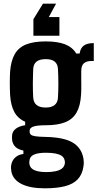

<svg xmlns="http://www.w3.org/2000/svg" viewBox="-20 -835 533 1047"><path d="M224 191.9Q145.3 191.9 98.4 168.8Q51.5 145.6 42.3 102Q41.1 95 40.3 85.5Q39.4 76 40.6 68.7Q44 42.1 61.6 25.2Q79.1 8.2 107.6 4.6V-14.1Q79.5 -19.4 64.5 -33.8Q49.5 -48.3 46.2 -70.5Q45.1 -79.7 45.3 -85.9Q45.6 -92.2 46.1 -99.4Q48.7 -120.7 68 -134.4Q87.3 -148 117.2 -152.1V-171.1Q77.4 -188.6 58 -224.6Q38.6 -260.7 35 -318Q34.4 -334 33.9 -350.9Q33.4 -367.8 33.4 -384.3Q33.4 -400.8 33.9 -416Q34.4 -431.1 35 -443.6Q39.5 -503.2 60.4 -539.7Q81.3 -576.2 122.6 -592.7Q163.9 -609.2 229.4 -609.2Q293.7 -609.2 334.4 -593.5Q375.1 -577.8 395.6 -543.1H414.3Q418.3 -572.6 436.8 -586.3Q455.4 -600 491.4 -600V-502.2H477Q451.7 -502.2 437.4 -489.9Q423 -477.6 423 -446V-419.1Q423 -411.8 423 -400Q423.1 -388.2 423.3 -374Q423.5 -359.9 423.2 -345.3Q423 -330.8 422 -317.9Q418.4 -258.3 397.8 -221.8Q377.3 -185.4 336.2 -168.7Q295.1 -152 229.2 -152Q183.7 -152.1 162.6 -145Q141.5 -137.9 141.5 -121.8V-118Q141.5 -107.2 148.2 -100.9Q154.9 -94.7 173.5 -91.9Q192.1 -89 228 -88.4Q327.8 -86.5 376.6 -57.5Q425.3 -28.4 435.1 30.1Q436.4 37.7 436.8 49Q437.1 60.2 435.1 72.4Q428.9 116 404.3 142.3Q379.8 168.6 335 180.3Q290.2 191.9 224 191.9ZM231.6 103.4Q260.1 103.4 281.1 99.1Q302.2 94.9 315.1 86Q327.9 77.2 331.9 63.5Q334.4 55.6 334 48.8Q333.6 41.9 331.2 34.8Q327.3 22.1 315.1 14.1Q303 6.1 282.3 2.1Q261.6 -1.9 231.6 -2Q193.6 -2.3 170 6.1Q146.4 14.6 141.4 35.3Q139.7 43.6 139.7 50.4Q139.7 57.1 141.4 63.7Q144.8 77.7 156.5 86.4Q168.2 95.1 187.2 99.2Q206.2 103.4 231.6 103.4ZM229.4 -248.6Q260.7 -248.6 277.4 -262Q294.1 -275.3 295.9 -300.3Q296.9 -315.9 297.6 -336.2Q298.3 -356.6 298.3 -378.7Q298.3 -400.8 297.6 -422.1Q296.9 -443.4 295.9 -460.6Q294.3 -486.1 278 -499.3Q261.8 -512.5 229.5 -512.5Q196.3 -512.5 179.3 -499.1Q162.3 -485.7 161.1 -458.3Q160.6 -441.3 159.9 -421Q159.2 -400.7 159.1 -379.6Q159.1 -358.5 159.6 -338.8Q160.1 -319 161.1 -303.2Q162.8 -276.2 179.7 -262.4Q196.5 -248.6 229.4 -248.6ZM285.8 -815 246.2 -741.9H304V-640H162.1V-730.1L214.3 -815Z"/></svg>

Font: Big Shoulders Text SC Thin
Style: Regular
Weight: 100
Designer: Patric King
Foundry: XO Type Co
Version: Version 2.002